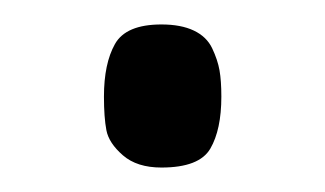

<svg xmlns="http://www.w3.org/2000/svg" viewBox="-20 -394 266 157"><path d="M112 -257Q143 -257 152 -272.5Q161 -288 161 -315Q161 -328 159.5 -336.5Q158 -345 153.5 -354.5Q149 -364 138.5 -369Q128 -374 112 -374Q83 -374 74 -358Q65 -342 65 -315Q65 -298 67 -287.5Q69 -277 80.5 -267Q92 -257 112 -257Z"/></svg>

Font: Glegoo
Style: Regular
Weight: 400
Version: Version 2.0.1; ttfautohint (v0.9) -r 48 -G 60